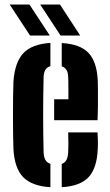

<svg xmlns="http://www.w3.org/2000/svg" viewBox="-20 -792 470 821"><path d="M37.5 -154.5Q36.5 -177.5 36 -215.8Q35.5 -254 35.5 -297.5Q35.5 -341 36 -380.2Q36.5 -419.5 37.5 -443.5Q43.5 -526.5 80.2 -565Q117 -603.5 195.5 -608.5V-509Q181 -505 174.2 -493.8Q167.5 -482.5 166.5 -463Q165.5 -423 165 -382.5Q164.5 -342 164.5 -301.5Q164.5 -261 165 -221Q165.5 -181 166.5 -141Q167.5 -120 174.2 -108Q181 -96 195.5 -91.5V8.5Q115.5 3.5 78.8 -34.8Q42 -73 37.5 -154.5ZM211.5 -278V-367.5H272.5V-409.5Q272.5 -429 272.2 -443.2Q272 -457.5 271.5 -463Q271 -482 264.2 -493Q257.5 -504 244 -508.5V-608Q322.5 -603.5 358.2 -566Q394 -528.5 398 -448.5Q398.5 -436.5 398.8 -408.2Q399 -380 398.8 -345Q398.5 -310 397 -278ZM244 8.5V-91Q257.5 -96 264 -108Q270.5 -120 271.5 -141Q272.5 -155 272.5 -177.2Q272.5 -199.5 271.5 -226H397Q398 -217 398.5 -194.5Q399 -172 398 -154.5Q394.5 -72.5 358.5 -34.2Q322.5 4 244 8.5ZM108.5 -640 21.5 -772.5H106L193 -640ZM239 -640 152 -772.5H236.5L323 -640Z"/></svg>

Font: Big Shoulders Stencil Display Thin ExtraBold
Style: Regular
Weight: 800
Version: Version 2.001